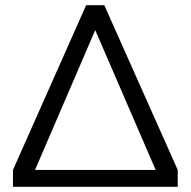

<svg xmlns="http://www.w3.org/2000/svg" viewBox="-20 -720 735 740"><path d="M30 0V-65L312 -700H382L665 -65V0ZM115 -65H580L347 -604Z"/></svg>

Font: Rethink Sans
Style: Regular
Weight: 400
Designer: The Rethink Sans project authors (Hans Thiessen). DM Sans designed by Colophon Foundry.
Foundry: Rethink Communications LLC
Version: Version 1.001